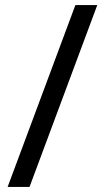

<svg xmlns="http://www.w3.org/2000/svg" viewBox="-20 -734 412 754"><path d="M362 -714 96 0H10L276 -714Z"/></svg>

Font: Go Noto Current
Style: Regular
Weight: 400
Designer: Monotype Design Team
Foundry: Monotype Imaging Inc.
Version: Version 2.007; ttfautohint (v1.8) -l 8 -r 50 -G 200 -x 14 -D